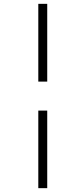

<svg xmlns="http://www.w3.org/2000/svg" viewBox="-20 -889 408 1000"><path d="M179.5 -869H226V-464H179.5ZM179.5 -313H226V91H179.5Z"/></svg>

Font: Merriweather 144pt
Style: Italic
Weight: 400
Italic angle: -7.8°
Version: Version 2.101